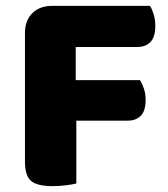

<svg xmlns="http://www.w3.org/2000/svg" viewBox="-20 -626 571 654"><path d="M65 -513Q65 -556 90 -581Q115 -606 158 -606H491Q498 -595 503.5 -577Q509 -559 509 -538Q509 -500 492.5 -483Q476 -466 448 -466H238V-353H457Q464 -342 470 -324.5Q476 -307 476 -286Q476 -248 459.5 -231.5Q443 -215 415 -215H240V-1Q229 2 206 5Q183 8 159 8Q106 8 85.5 -10Q65 -28 65 -75V-513Z"/></svg>

Font: Baloo 2 Latin ExtraBold
Style: Regular
Weight: 400
Designer: Sarang Kulkarni and Ek Type
Foundry: Ek Type
Version: Version 1.001